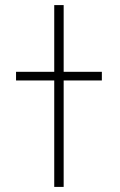

<svg xmlns="http://www.w3.org/2000/svg" viewBox="-20 -734 473 754"><path d="M193 0H230V-418H380V-452H230V-714H193V-452H43V-418H193Z"/></svg>

Font: Noto Sans Georgian ExtraCondensed ExtraLight
Style: Regular
Weight: 200
Width: 2
Designer: Monotype Design Team, Akaki Razmadze
Foundry: Google LLC
Version: Version 2.005